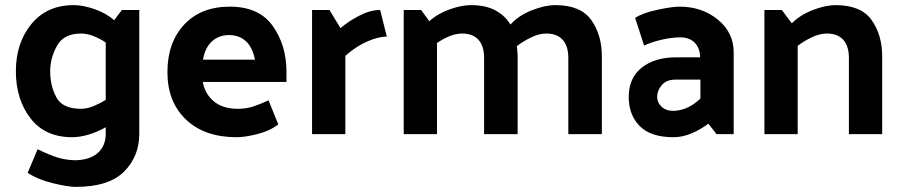

<svg xmlns="http://www.w3.org/2000/svg" viewBox="-20 -524 3524 750"><path d="M297 -393Q229 -393 202.5 -345Q176 -297 176 -246Q176 -189 200 -144Q224 -99 297 -99Q320 -99 345.5 -109.5Q371 -120 393 -134V-358Q371 -373 345.5 -383Q320 -393 297 -393ZM524 -485V-1Q524 87 464.5 146.5Q405 206 276 206Q245 206 186 191.5Q127 177 88 151L127 59Q172 81 204 91Q236 101 273 102Q331 101 362 73.5Q393 46 393 -2V-27Q362 -9 327 1.5Q292 12 262 12Q156 12 99 -62Q42 -136 42 -246Q42 -356 102.5 -430Q163 -504 268 -504Q304 -504 349 -488.5Q394 -473 426 -445L456 -485Z M905 12Q779 12 706.5 -57Q634 -126 634 -242Q634 -358 699.5 -428Q765 -498 878 -498Q992 -498 1045.5 -422.5Q1099 -347 1099 -244V-204H772Q781 -156 816 -127.5Q851 -99 908 -99Q941 -99 967.5 -107.5Q994 -116 1029 -132L1067 -38Q1033 -12 984.5 0Q936 12 905 12ZM976 -291Q966 -340 940 -363.5Q914 -387 875 -387Q835 -387 808 -362.5Q781 -338 773 -291Z M1465 -485 1491 -381Q1458 -381 1414.5 -362Q1371 -343 1329 -306V0H1199V-485H1267L1310 -414Q1340 -440 1383 -462.5Q1426 -485 1465 -485Z M1974 -428Q2005 -463 2056.5 -483.5Q2108 -504 2149 -504Q2248 -504 2289.5 -446Q2331 -388 2331 -304V0H2200V-298Q2200 -344 2178 -368.5Q2156 -393 2114 -393Q2086 -393 2055 -378Q2024 -363 1999 -344Q2000 -334 2001 -324Q2002 -314 2002 -304V0H1871V-298Q1871 -344 1849 -368.5Q1827 -393 1786 -393Q1761 -393 1735.5 -382.5Q1710 -372 1687 -356V0H1557V-485H1625L1657 -441Q1690 -471 1736.5 -487.5Q1783 -504 1820 -504Q1877 -504 1915 -483.5Q1953 -463 1974 -428Z M2547 -145Q2547 -124 2564 -107.5Q2581 -91 2609 -91Q2636 -91 2663.5 -103Q2691 -115 2716 -139V-213H2618Q2584 -213 2565.5 -192Q2547 -171 2547 -145ZM2611 12Q2522 12 2479 -31.5Q2436 -75 2436 -145Q2436 -220 2487 -260Q2538 -300 2620 -300H2715Q2714 -337 2693.5 -357.5Q2673 -378 2637 -378Q2603 -378 2563 -368.5Q2523 -359 2496 -346L2461 -454Q2489 -473 2546.5 -485.5Q2604 -498 2635 -498Q2722 -498 2784 -447.5Q2846 -397 2846 -319V0H2779L2747 -41Q2720 -20 2683.5 -4Q2647 12 2611 12Z M3073 -433Q3106 -466 3155.5 -485Q3205 -504 3244 -504Q3343 -504 3384.5 -446Q3426 -388 3426 -304V0H3296V-298Q3296 -344 3274 -368.5Q3252 -393 3210 -393Q3182 -393 3151.5 -378.5Q3121 -364 3096 -345V0H2966V-485H3034Z"/></svg>

Font: Palanquin
Style: Bold
Weight: 700
Designer: Pria Ravichandran
Version: Version 1.0.4